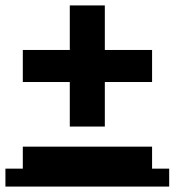

<svg xmlns="http://www.w3.org/2000/svg" viewBox="-22 -674 643 707"><path d="M62 -372V-490H538V-372ZM235 -208V-654H364V-208ZM-2 13V-53H601V13ZM62 -12V-134H538V-12Z"/></svg>

Font: Montserrat Underline Thin
Style: Bold
Weight: 700
Version: Version 9.000